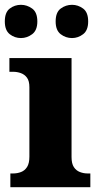

<svg xmlns="http://www.w3.org/2000/svg" viewBox="-29 -777 414 797"><path d="M14 0V-57H26Q43 -57 58.5 -63Q74 -69 83.5 -84Q93 -99 93 -127V-415Q93 -441 83 -454.5Q73 -468 57.5 -473.5Q42 -479 26 -479H10V-536H268V-125Q268 -98 277.5 -83.5Q287 -69 302.5 -63Q318 -57 334 -57H346V0ZM270 -619Q244 -619 223 -635Q202 -651 202 -688Q202 -726 223 -741.5Q244 -757 270 -757Q295 -757 316 -741.5Q337 -726 337 -688Q337 -651 316 -635Q295 -619 270 -619ZM58 -619Q32 -619 11.5 -635Q-9 -651 -9 -688Q-9 -726 11.5 -741.5Q32 -757 58 -757Q83 -757 104.5 -741.5Q126 -726 126 -688Q126 -651 104.5 -635Q83 -619 58 -619Z"/></svg>

Font: Noto Serif Armenian ExtraBold
Style: Regular
Weight: 800
Version: Version 2.007